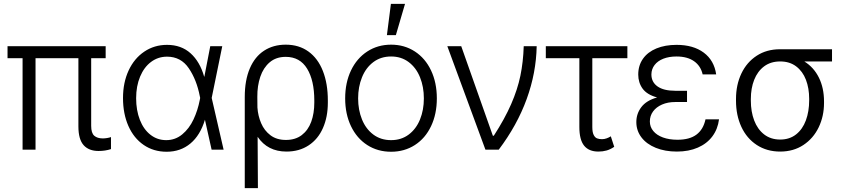

<svg xmlns="http://www.w3.org/2000/svg" viewBox="-20 -767 4331 984"><path d="M521.5 -468.8H447.3V-122.1Q447.3 -85 463.1 -71.3Q479 -57.6 506.8 -57.6Q517.6 -57.6 529.1 -59.6Q540.5 -61.5 548.8 -64.5V-2.9Q519.5 6.8 485.4 6.8Q435.5 6.8 408.7 -22.9Q381.8 -52.7 381.8 -119.1V-468.8H162.1V0H95.7V-468.8H18.6V-530.3H521.5Z M610.4 -264.6Q610.4 -343.8 639.2 -405.8Q668 -467.8 719.5 -502.4Q771 -537.1 835.9 -537.1Q908.7 -537.1 956.5 -494.1Q1004.4 -451.2 1026.4 -374H1027.3L1057.6 -530.3H1119.1L1064.9 -265.1L1126 0H1064.5L1030.3 -153.3Q1006.3 -73.7 955.8 -31.5Q905.3 10.7 834 10.7Q767.1 10.7 716.3 -24.2Q665.5 -59.1 637.9 -121.6Q610.4 -184.1 610.4 -264.6ZM832 -48.8Q878.4 -48.8 914.1 -78.4Q949.7 -107.9 971.7 -154.8Q993.7 -201.7 1003.9 -254.9L1005.9 -265.1L1003.9 -274.4Q987.8 -357.9 947.5 -417.2Q907.2 -476.6 835.9 -476.6Q790 -476.6 754.2 -449.7Q718.3 -422.9 698 -374.3Q677.7 -325.7 677.7 -263.7Q677.7 -201.7 696.8 -152.8Q715.8 -104 751 -76.4Q786.1 -48.8 832 -48.8Z M1444.3 -538.1Q1512.2 -538.1 1560.8 -502.9Q1609.4 -467.8 1634.8 -403.1Q1660.2 -338.4 1660.2 -252V-241.2Q1660.2 -167.5 1635 -110.6Q1609.9 -53.7 1561.8 -22Q1513.7 9.8 1448.2 9.8Q1351.6 9.8 1300.3 -65.9L1301.8 197.3H1234.4V-269.5Q1234.4 -356 1260.3 -416.3Q1286.1 -476.6 1333.5 -507.3Q1380.9 -538.1 1444.3 -538.1ZM1299.3 -215.8Q1302.2 -173.3 1318.4 -135.5Q1334.5 -97.7 1366.2 -73.7Q1397.9 -49.8 1445.3 -49.8Q1494.1 -49.8 1526.6 -74.7Q1559.1 -99.6 1575 -142.8Q1590.8 -186 1590.8 -241.2V-252Q1590.8 -354.5 1554 -415Q1517.1 -475.6 1444.3 -475.6Q1395 -475.6 1362.3 -447.8Q1329.6 -419.9 1314 -373.5Q1298.3 -327.1 1298.8 -270.5Z M1749 -262.7Q1749 -343.3 1778.8 -405.8Q1808.6 -468.3 1862.3 -503.2Q1916 -538.1 1984.4 -538.1Q2052.7 -538.1 2106.2 -503.2Q2159.7 -468.3 2189.2 -405.8Q2218.8 -343.3 2218.8 -262.7Q2218.8 -182.6 2189.2 -120.4Q2159.7 -58.1 2106.2 -23.7Q2052.7 10.7 1984.4 10.7Q1915.5 10.7 1862.1 -23.7Q1808.6 -58.1 1778.8 -120.4Q1749 -182.6 1749 -262.7ZM2152.3 -262.7Q2152.3 -321.8 2132.6 -370.8Q2112.8 -419.9 2074.7 -448.7Q2036.6 -477.5 1984.4 -477.5Q1931.6 -477.5 1893.3 -448.7Q1855 -419.9 1835.2 -370.8Q1815.4 -321.8 1815.4 -262.7Q1815.4 -203.6 1835.2 -154.8Q1855 -106 1893.3 -77.4Q1931.6 -48.8 1984.4 -48.8Q2036.6 -48.8 2074.7 -77.4Q2112.8 -106 2132.6 -154.8Q2152.3 -203.6 2152.3 -262.7ZM1983.4 -747.1H2055.7L2008.8 -586.9H1962.9Z M2272.5 -530.3H2343.8L2505.9 -71.3H2510.7Q2566.9 -158.2 2599.6 -233.2Q2632.3 -308.1 2647 -378.9Q2661.6 -449.7 2664.1 -530.3H2730.5Q2728 -393.6 2679.2 -259.3Q2630.4 -125 2536.1 0H2467.8Z M3195.3 -468.8H3015.6V-116.2Q3015.6 -89.4 3022.5 -75.7Q3029.3 -62 3039.8 -57.9Q3050.3 -53.7 3065.4 -53.7Q3077.1 -53.7 3088.9 -57.9Q3100.6 -62 3110.4 -68.4L3127.9 -14.6Q3107.9 -1 3088.4 4.4Q3068.8 9.8 3046.9 9.8Q2998 9.8 2973.6 -20.5Q2949.2 -50.8 2949.2 -116.2V-468.8H2777.3V-530.3H3195.3Z M3347.7 -267.6Q3295.9 -281.7 3273.4 -312.7Q3251 -343.8 3251 -384.8Q3251 -431.6 3275.4 -466.1Q3299.8 -500.5 3344.2 -518.8Q3388.7 -537.1 3447.3 -537.1Q3533.2 -537.1 3586.7 -497.3Q3640.1 -457.5 3650.4 -385.7H3581.1Q3571.3 -429.2 3536.9 -453.4Q3502.4 -477.5 3447.3 -477.5Q3408.7 -477.5 3379.6 -466.1Q3350.6 -454.6 3334.7 -433.8Q3318.8 -413.1 3318.4 -385.7Q3318.4 -346.2 3349.9 -324Q3381.3 -301.8 3440.4 -301.8H3501V-244.1H3440.4Q3402.3 -244.1 3372.8 -231.2Q3343.3 -218.3 3326.9 -195.8Q3310.5 -173.3 3310.5 -144.5Q3310.5 -116.7 3328.1 -95.5Q3345.7 -74.2 3377.7 -62.5Q3409.7 -50.8 3452.1 -50.8Q3514.2 -50.8 3549.3 -77.1Q3584.5 -103.5 3595.7 -155.3H3665Q3658.7 -105.5 3630.9 -68.1Q3603 -30.8 3556.4 -10.5Q3509.8 9.8 3449.2 9.8Q3388.2 9.8 3341.1 -9.3Q3293.9 -28.3 3267.6 -62.7Q3241.2 -97.2 3241.2 -141.6Q3241.2 -184.1 3266.8 -218Q3292.5 -252 3347.7 -267.6Z M3977.5 -514.6H4244.1V-452.1H4102.1Q4150.9 -421.9 4177 -368.9Q4203.1 -315.9 4203.1 -247.1V-239.3Q4203.1 -171.4 4175.8 -114.5Q4148.4 -57.6 4097.4 -23.9Q4046.4 9.8 3978.5 9.8Q3910.2 9.8 3858.6 -23.9Q3807.1 -57.6 3779.5 -116.9Q3752 -176.3 3752 -251V-259.8Q3752 -332 3779.5 -390.1Q3807.1 -448.2 3858.2 -481.4Q3909.2 -514.6 3977.5 -514.6ZM3978.5 -51.8Q4026.4 -51.8 4059.8 -78.1Q4093.3 -104.5 4110.1 -150.1Q4127 -195.8 4127 -252.9V-260.7Q4127 -314.9 4110.4 -358.2Q4093.8 -401.4 4060.3 -426.8Q4026.9 -452.1 3978.5 -452.1Q3929.7 -452.1 3896 -426.8Q3862.3 -401.4 3845.2 -357.9Q3828.1 -314.5 3828.1 -259.8V-251Q3828.1 -194.8 3845.2 -149.7Q3862.3 -104.5 3896.2 -78.1Q3930.2 -51.8 3978.5 -51.8Z"/></svg>

Font: Pretendard JP Light
Style: Regular
Weight: 300
Designer: Base glyphs from Inter by Rasmus Andersson; Hangeul glyphs from Noto Sans CJK(Source Han Sans) by Jang Soo-young and Kan
Foundry: Kil Hyung-jin
Version: Version 1.309